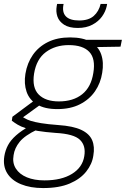

<svg xmlns="http://www.w3.org/2000/svg" viewBox="-52 -723 639 975"><path d="M167 232Q102 232 54.5 212.5Q7 193 -15.5 156.5Q-38 120 -30 70Q-25 40 -11.5 14.5Q2 -11 29.5 -35.5Q57 -60 102 -85L137 -65Q74 -35 48 -3Q22 29 17 65Q10 104 28.5 133Q47 162 84.5 177.5Q122 193 174 193Q260 193 313.5 160Q367 127 376 70Q385 17 354 -13Q323 -43 231 -48Q178 -52 141 -58Q104 -64 79 -72Q54 -80 37.5 -90Q21 -100 8 -110L11 -130L120 -211L161 -197L45 -113L50 -136Q62 -130 74 -122.5Q86 -115 105 -109Q124 -103 157 -97.5Q190 -92 244 -88Q319 -83 360.5 -63.5Q402 -44 416 -11Q430 22 422 67Q416 110 386 148Q356 186 302 209Q248 232 167 232ZM239 -169Q175 -169 136 -192.5Q97 -216 83 -257Q69 -298 77 -348Q86 -403 115 -444.5Q144 -486 191.5 -509.5Q239 -533 304 -533Q370 -533 409 -510Q448 -487 462 -446.5Q476 -406 467 -353Q459 -301 430.5 -259.5Q402 -218 354 -193.5Q306 -169 239 -169ZM247 -208Q320 -208 365.5 -244.5Q411 -281 422 -353Q434 -425 401.5 -459.5Q369 -494 297 -494Q229 -494 181 -458.5Q133 -423 121 -349Q110 -278 144.5 -243Q179 -208 247 -208ZM385 -483 377 -521H567L560 -486ZM343 -581Q299 -581 273.5 -597.5Q248 -614 239.5 -639Q231 -664 236 -692L238 -703H271Q262 -662 282 -640.5Q302 -619 350 -619Q398 -619 424 -642Q450 -665 459 -703H492L490 -692Q484 -664 466 -639Q448 -614 417 -597.5Q386 -581 343 -581Z"/></svg>

Font: DM Sans 10pt ExtraLight
Style: Italic
Weight: 250
Italic angle: -10°
Version: Version 4.004;gftools[0.9.30]